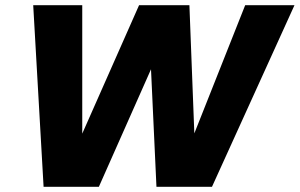

<svg xmlns="http://www.w3.org/2000/svg" viewBox="-20 -720 1155 740"><path d="M361 0H148L108 -700H297V-205L516 -700H710L729 -206L925 -700H1115L797 0H583L562 -453Z"/></svg>

Font: Albert Sans Black
Style: Italic
Weight: 900
Italic angle: -11.25°
Designer: Andreas Rasmussen
Foundry: a.Foundry
Version: Version 1.025